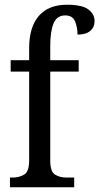

<svg xmlns="http://www.w3.org/2000/svg" viewBox="-20 -790 419 810"><path d="M22 0V-41H34Q61 -41 82 -53.5Q103 -66 103 -113V-488H25V-536H103V-587Q103 -676 144 -723Q185 -770 262 -770Q327 -770 353 -750Q379 -730 379 -701Q379 -675 360.5 -659.5Q342 -644 307 -644Q307 -675 296.5 -700Q286 -725 255 -725Q220 -725 206 -691.5Q192 -658 192 -596V-536H312V-488H192V-113Q192 -66 212 -53.5Q232 -41 260 -41H293V0Z"/></svg>

Font: Noto Serif Hebrew Condensed
Style: Regular
Weight: 400
Width: 3
Designer: Monotype Design Team
Foundry: Monotype Imaging Inc.
Version: Version 2.004; ttfautohint (v1.8.4.7-5d5b)